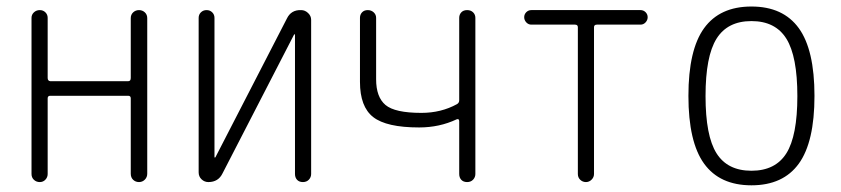

<svg xmlns="http://www.w3.org/2000/svg" viewBox="-20 -550 2540 580"><path d="M75.2 -24.4V-496.1Q75.2 -505.9 82.5 -512.7Q89.8 -519.5 100.1 -519.5Q110.4 -519.5 117.2 -512.7Q124 -505.9 124 -496.1V-314.5Q124 -305.7 131.8 -304.7H367.2Q375 -304.7 375 -314.5V-495.1Q375 -505.9 382.3 -512.7Q389.6 -519.5 399.9 -519.5Q410.2 -519.5 417.5 -512.7Q424.8 -505.9 424.8 -495.1V-25.4Q424.8 -14.6 417.5 -7.3Q410.2 0 399.9 0Q389.6 0 382.3 -6.8Q375 -13.7 375 -25.4V-252.9Q375 -260.7 367.2 -260.7H131.8Q124 -260.7 124 -252.9V-24.4Q124 -14.6 117.2 -7.3Q110.4 0 100.1 0Q89.8 0 82.5 -6.8Q75.2 -13.7 75.2 -24.4Z M609.4 0Q597.7 0 588.9 -8.3Q580.1 -16.6 580.1 -29.3V-496.1Q580.1 -505.9 586.9 -512.7Q593.8 -519.5 604 -519.5Q614.3 -519.5 621.1 -512.7Q627.9 -505.9 627.9 -496.1V-75.2Q627.9 -74.2 628.9 -74.2Q630.9 -74.2 630.9 -75.2L846.7 -494.1Q859.4 -520.5 889.6 -519.5Q901.4 -519.5 910.6 -510.7Q919.9 -502 919.9 -490.2V-24.4Q919.9 -14.6 913.1 -7.3Q906.2 0 895 0Q883.8 0 877.4 -6.8Q871.1 -13.7 871.1 -24.4V-445.3Q871.1 -446.3 870.1 -446.3Q868.2 -446.3 868.2 -445.3L652.3 -26.4Q639.6 0 609.4 0Z M1246.1 -165Q1147.5 -165 1107.4 -196.3Q1067.4 -227.5 1067.4 -302.7V-496.1Q1067.4 -505.9 1073.7 -512.7Q1080.1 -519.5 1090.8 -519.5Q1101.6 -519.5 1108.9 -512.7Q1116.2 -505.9 1116.2 -496.1V-310.5Q1116.2 -256.8 1144.5 -232.9Q1172.9 -209 1252.9 -209Q1312.5 -209 1360.4 -235.4Q1367.2 -239.3 1367.2 -247.1V-496.1Q1367.2 -505.9 1373.5 -512.7Q1379.9 -519.5 1391.1 -519.5Q1402.3 -519.5 1409.2 -512.7Q1416 -505.9 1416 -496.1V-24.4Q1416 -14.6 1409.2 -7.3Q1402.3 0 1391.1 0Q1379.9 0 1373.5 -6.8Q1367.2 -13.7 1367.2 -24.4V-183.6Q1367.2 -192.4 1359.4 -189.5Q1307.6 -165 1246.1 -165Z M1585 -475.6Q1576.2 -475.6 1569.8 -482.4Q1563.5 -489.3 1563.5 -498Q1563.5 -506.8 1569.8 -513.2Q1576.2 -519.5 1585 -519.5H1915Q1923.8 -519.5 1930.2 -513.2Q1936.5 -506.8 1936.5 -498Q1936.5 -489.3 1930.2 -482.4Q1923.8 -475.6 1915 -475.6H1783.2Q1774.4 -475.6 1774.4 -467.8V-24.4Q1774.4 -14.6 1767.1 -7.3Q1759.8 0 1750 0Q1740.2 0 1732.9 -6.8Q1725.6 -13.7 1725.6 -24.4V-467.8Q1725.6 -475.6 1716.8 -475.6Z M2355.5 -433.1Q2322.3 -486.3 2250 -486.3Q2177.7 -486.3 2144.5 -433.1Q2111.3 -379.9 2111.3 -259.8Q2111.3 -139.6 2144.5 -86.9Q2177.7 -34.2 2250 -34.2Q2322.3 -34.2 2355.5 -86.9Q2388.7 -139.6 2388.7 -259.8Q2388.7 -379.9 2355.5 -433.1ZM2393.1 -55.7Q2345.7 9.8 2250 9.8Q2154.3 9.8 2106.9 -55.7Q2059.6 -121.1 2059.6 -260.3Q2059.6 -399.4 2106.9 -464.8Q2154.3 -530.3 2250 -530.3Q2345.7 -530.3 2393.1 -464.8Q2440.4 -399.4 2440.4 -260.3Q2440.4 -121.1 2393.1 -55.7Z"/></svg>

Font: Rounded Mgen+ 2m light
Style: Regular
Weight: 200
Designer: [Source Han Sans]
Ryoko NISHIZUKA  (kana & ideographs); Paul D. Hunt (Latin, Greek & Cyrillic); Wenlong ZHANG  (bopomofo
Version: Version 1.059.20150602